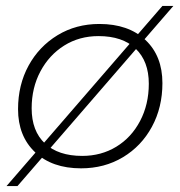

<svg xmlns="http://www.w3.org/2000/svg" viewBox="-20 -565 610 649"><path d="M41 -196Q41 -278 76.5 -343Q112 -408 174.5 -446Q237 -484 316 -484Q414 -484 471.5 -430Q529 -376 529 -284Q529 -202 493.5 -136.5Q458 -71 395.5 -33.5Q333 4 254 4Q156 4 98.5 -50.5Q41 -105 41 -196ZM483 -282Q483 -358 438.5 -400.5Q394 -443 313 -443Q248 -443 197 -411Q146 -379 116.5 -323.5Q87 -268 87 -199Q87 -122 132 -80Q177 -38 258 -38Q322 -38 373 -69Q424 -100 453.5 -156Q483 -212 483 -282ZM529 -545H566L39 64H2Z"/></svg>

Font: Montserrat Ace
Style: Light Italic
Weight: 300
Italic angle: -11.3°
Designer: Julieta Ulanovsky
Foundry: Julieta Ulanovsky
Version: Version 1